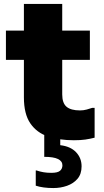

<svg xmlns="http://www.w3.org/2000/svg" viewBox="-20 -702 526 972"><path d="M354 8Q280 8 223 -11Q166 -30 133.5 -77.5Q101 -125 101 -209V-682H295V-224Q295 -180 317 -161.5Q339 -143 385 -143Q403 -143 419 -147.5Q435 -152 447 -156H459V-5Q436 1 412 4.5Q388 8 354 8ZM10 -399V-547H435V-399ZM285 -24V33Q337 39 365 68.5Q393 98 393 140Q393 179 372.5 203Q352 227 319.5 238.5Q287 250 250 250Q224 250 201.5 247Q179 244 161 238V161H165Q183 167 200.5 170Q218 173 240 173Q272 173 284 162.5Q296 152 296 135Q296 114 273.5 103Q251 92 204 92V-24Z"/></svg>

Font: Kufam ExtraBold
Style: Regular
Weight: 800
Designer: Wael Morcos, Artur Schmal
Foundry: Original Type
Version: Version 1.300; ttfautohint (v1.8.3)